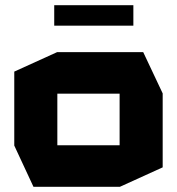

<svg xmlns="http://www.w3.org/2000/svg" viewBox="-20 -720 682 740"><path d="M109 0 35 -159V-444L200 -519H532L607 -360V-75L442 0ZM201 -359V-160H441V-359ZM189 -621V-700H494V-621Z"/></svg>

Font: Foldit Thin
Style: Bold
Weight: 700
Version: Version 1.003